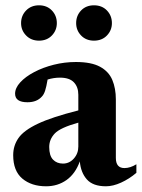

<svg xmlns="http://www.w3.org/2000/svg" viewBox="-20 -672 522 706"><path d="M369.5 13Q322 13 299.5 -12.2Q277 -37.5 273.5 -78.5Q257 -33 224.5 -10Q192 13 149.5 13Q96 13 62.2 -15.2Q28.5 -43.5 28.5 -101.5Q28.5 -136.5 48 -164.5Q67.5 -192.5 119.2 -217Q171 -241.5 268 -266V-323.5Q268 -352 251.8 -369.2Q235.5 -386.5 200.5 -386.5Q177.5 -386.5 155 -379.5Q150.5 -352.5 145.8 -338.2Q141 -324 134 -317Q115.5 -296 81 -296Q35.5 -296 35.5 -327.5Q35.5 -348.5 54.5 -369.2Q73.5 -390 105.8 -407Q138 -424 177.8 -434Q217.5 -444 259 -444Q316 -444 348 -426.5Q380 -409 393 -378Q406 -347 406 -306.5V-91.5Q406 -54 437.5 -54Q459 -54 481.5 -68V-36.5Q455 -14 425.2 -0.5Q395.5 13 369.5 13ZM161 -131.5Q161 -99.5 175 -85Q189 -70.5 211.5 -70.5Q235 -70.5 251.5 -89Q268 -107.5 268 -133V-221Q201.5 -202.5 181.2 -181Q161 -159.5 161 -131.5ZM123.5 -522.5Q94.5 -522.5 76 -541.5Q57.5 -560.5 57.5 -587Q57.5 -614.5 76 -633.5Q94.5 -652.5 123.5 -652.5Q152.5 -652.5 170.8 -633.5Q189 -614.5 189 -587Q189 -560.5 170.8 -541.5Q152.5 -522.5 123.5 -522.5ZM325.5 -522.5Q296.5 -522.5 278.2 -541.5Q260 -560.5 260 -587Q260 -614.5 278.2 -633.5Q296.5 -652.5 325.5 -652.5Q355 -652.5 373.2 -633.5Q391.5 -614.5 391.5 -587Q391.5 -560.5 373.2 -541.5Q355 -522.5 325.5 -522.5Z"/></svg>

Font: Newsreader Text
Style: Bold
Weight: 700
Designer: Hugues Gentile
Foundry: Production Type
Version: Version 1.001